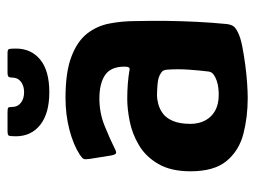

<svg xmlns="http://www.w3.org/2000/svg" viewBox="-104 -567 678 510"><g transform="rotate(-90 235.0 -312.0)"><path d="M230 7Q179 7 134.5 -4.5Q90 -16 62.5 -49Q35 -82 35 -145Q35 -197 54.5 -230.5Q74 -264 104.5 -282Q135 -300 168 -306.5Q201 -313 227 -313Q248 -313 267.5 -311.5Q287 -310 304 -307Q313 -304 313 -320Q313 -357 290.5 -372Q268 -387 228 -387Q190 -387 155.5 -373Q121 -359 97 -347Q86 -341 82.5 -343Q79 -345 77 -356L68 -412Q66 -425 68 -429Q70 -433 79 -439Q105 -456 145 -466.5Q185 -477 230 -477Q298 -477 339 -461.5Q380 -446 400.5 -420Q421 -394 427.5 -360.5Q434 -327 434 -291Q435 -249 434.5 -208.5Q434 -168 432 -128Q430 -88 426 -47Q424 -36 420 -30.5Q416 -25 404 -19Q390 -12 367 -7.5Q344 -3 317.5 0.5Q291 4 268 5.5Q245 7 230 7ZM238 -70Q246 -70 256 -71Q266 -72 276 -75.5Q286 -79 292.5 -84Q299 -89 300 -97Q303 -121 305 -150Q307 -179 305 -206Q305 -219 295 -224Q285 -231 266.5 -232.5Q248 -234 236 -234Q227 -234 213.5 -230.5Q200 -227 188 -218Q176 -209 168.5 -191Q161 -173 161 -145Q161 -123 170 -106Q179 -89 196 -79.5Q213 -70 238 -70ZM245 -520Q189 -520 158.5 -544Q128 -568 128 -609Q128 -625 130 -628Q132 -631 143 -631H191Q201 -631 203.5 -629.5Q206 -628 206 -618Q206 -604 217 -595.5Q228 -587 245 -587Q262 -587 273 -595.5Q284 -604 284 -619Q284 -627 287 -629Q290 -631 296 -631H349Q358 -631 359.5 -627.5Q361 -624 361 -609Q361 -568 331.5 -544Q302 -520 245 -520Z"/></g></svg>

Font: Glory Thin
Style: Bold
Weight: 700
Version: Version 1.011